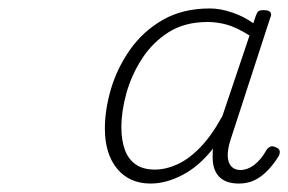

<svg xmlns="http://www.w3.org/2000/svg" viewBox="-20 -1045 682 454"><path d="M336 -611Q286 -611 257 -646Q228 -681 228 -741Q228 -786 242.5 -835Q257 -884 287.5 -927.5Q318 -971 365 -998Q412 -1025 476 -1025Q501 -1025 529 -1015.5Q557 -1006 579 -990L585 -1008Q588 -1016 591 -1018.5Q594 -1021 604 -1021Q616 -1021 619.5 -1016Q623 -1011 619 -1003L525 -714Q518 -692 518.5 -676Q519 -660 527 -651.5Q535 -643 548 -643Q565 -643 581 -655Q597 -667 610 -690Q613 -695 618.5 -698Q624 -701 634 -696Q639 -694 641 -689Q643 -684 639 -676Q626 -655 611.5 -640.5Q597 -626 581 -618.5Q565 -611 545 -611Q512 -611 496.5 -629Q481 -647 483 -681Q483 -683 483 -686.5Q483 -690 484 -694Q451 -652 412 -631.5Q373 -611 336 -611ZM267 -744Q267 -714 275 -691.5Q283 -669 300.5 -656.5Q318 -644 346 -644Q372 -644 399.5 -656.5Q427 -669 454 -697Q481 -725 506 -771L570 -961Q540 -980 517 -986.5Q494 -993 471 -993Q417 -993 379 -969Q341 -945 316 -906.5Q291 -868 279 -825Q267 -782 267 -744Z"/></svg>

Font: Playwrite RO Thin
Style: Regular
Weight: 250
Version: Version 1.002